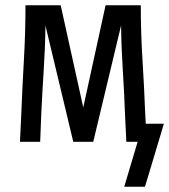

<svg xmlns="http://www.w3.org/2000/svg" viewBox="-20 -540 644 731"><path d="M532 171H453L504 0H461L456 -104Q453 -189 447.5 -273.5Q442 -358 441 -443L335 0H259L153 -443Q152 -358 146.5 -273.5Q141 -189 137 -104L133 0H56L61 -104Q65 -208 71 -312Q77 -416 77 -520H211L297 -131L382 -520H516Q516 -416 522.5 -312Q529 -208 533 -104L535 -69H604Z"/></svg>

Font: Iosevka QP
Style: Regular
Weight: 400
Designer: Belleve Invis
Foundry: Belleve Invis
Version: Version 20.0.0; ttfautohint (v1.8.4)